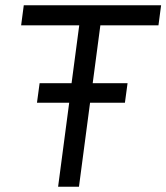

<svg xmlns="http://www.w3.org/2000/svg" viewBox="-20 -706 630 727"><path d="M580 -610H360L331 -391H463L453 -317H321L279 1H200L242 -317H120L130 -391H251L280 -610H60L70 -686H590Z"/></svg>

Font: Bellota Text
Style: Bold Italic
Weight: 700
Italic angle: -7.5°
Designer: Kemie Guaida
Foundry: Kemie Guaida
Version: Version 4.001